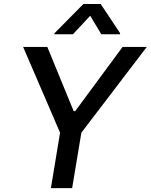

<svg xmlns="http://www.w3.org/2000/svg" viewBox="-20 -969 776 989"><path d="M99.1 -727.3 289.4 -285.5 242.2 0H351.6L399.1 -285.5L736.2 -727.3H611.5L367.5 -396.7H359.4L223.7 -727.3ZM259.9 -792.6H355.8L444.6 -887.8L501.8 -792.6H598L598.7 -797.9L498.6 -948.5H409.8L260.7 -797.9Z"/></svg>

Font: Magic Ui Pro Medium
Style: Italic
Weight: 500
Italic angle: -9.39999°
Designer: Stefan Endress, Andreas Faust
Version: Version 1.000;FEAKit 1.0